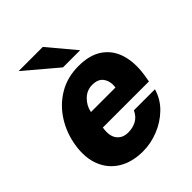

<svg xmlns="http://www.w3.org/2000/svg" viewBox="-205 -843 972 972"><g transform="rotate(-45 281.0 -356.5)"><path d="M252.5 10Q175 10 121.2 -22.5Q67.5 -55 43.5 -114Q19.5 -173 31.5 -252.5Q43 -328 82.2 -390.5Q121.5 -453 183.5 -490Q245.5 -527 325.5 -527Q406 -527 455.2 -492.8Q504.5 -458.5 522.8 -398.8Q541 -339 530 -262L523 -219.5H193Q184 -166.5 205 -138.5Q226 -110.5 266.5 -110.5Q298 -110.5 324 -123.8Q350 -137 366 -170H516.5Q500 -113.5 458.2 -73.2Q416.5 -33 362 -11.5Q307.5 10 252.5 10ZM206 -317.5H381.5Q387 -355.5 369.2 -383Q351.5 -410.5 307.5 -410.5Q268.5 -410.5 240.2 -382Q212 -353.5 206 -317.5ZM266.5 -723H93.5L265.5 -577.5H388.5Z"/></g></svg>

Font: Public Sans ExtraBold
Style: Italic
Weight: 800
Italic angle: -8°
Designer: The Public Sans project authors (U.S. Web Design System). Libre Franklin designed by Pablo Impallari and Rodrigo Fuenzal
Version: Version 1.007; ttfautohint (v1.8.1) -l 8 -r 50 -G 200 -x 14 